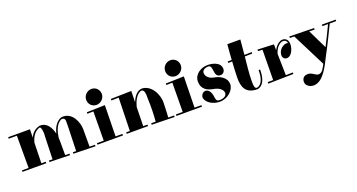

<svg xmlns="http://www.w3.org/2000/svg" viewBox="-47 -1277 3993 2150"><g transform="rotate(-20 1949.0 -201.5)"><path d="M886 -8 822 -9C823 -82 822 -152 822 -222C820 -295 773 -434 648 -427C648 -427 559 -422 522 -273C505 -345 465 -425 376 -420H374C339 -411 291 -391 259 -321L261 -420H2V-402H99V-18H20V0H303V-18H251L257 -263C287 -377 354 -398 372 -401C384 -396 393 -367 394 -322C394 -322 390 -250 384 -17L341 -18V0L584 6V-12L533 -13C533 -195 532 -208 531 -222C550 -364 610 -398 635 -406C653 -405 675 -401 673 -359C673 -359 674 -285 664 -13L625 -14V4L886 10Z M925 -363 997 -365 994 -17H913V1H1217V-17H1135L1142 -387L925 -381ZM1153 -511C1156 -563 1117 -608 1065 -609C1015 -611 969 -571 966 -520C962 -467 1000 -423 1053 -421C1104 -419 1149 -460 1153 -511Z M1229 -411 1316 -413 1306 -19H1262V-1H1516V-19H1465L1470 -246C1502 -369 1557 -394 1579 -400C1613 -399 1621 -364 1619 -282C1623 -193 1621 -105 1613 -18L1560 -19V-1L1831 5V-13L1762 -14C1767 -91 1769 -184 1769 -184C1774 -289 1701 -421 1590 -420C1532 -414 1494 -360 1471 -302L1474 -435L1229 -429Z M1866 -363 1938 -365 1935 -17H1854V1H2158V-17H2076L2083 -387L1866 -381ZM2094 -511C2097 -563 2058 -608 2006 -609C1956 -611 1910 -571 1907 -520C1903 -467 1941 -423 1994 -421C2045 -419 2090 -460 2094 -511Z M2367 18C2462 18 2542 -57 2542 -129C2542 -201 2473 -247 2396 -260C2340 -269 2304 -307 2304 -346C2304 -376 2331 -395 2375 -398C2445 -398 2382 -259 2476 -259C2504 -259 2528 -283 2528 -315C2528 -398 2424 -416 2375 -416C2298 -416 2211 -366 2211 -278C2211 -190 2270 -153 2349 -140C2419 -128 2455 -89 2455 -55C2455 -26 2428 0 2367 0C2311 0 2338 -62 2306 -118C2293 -141 2274 -152 2255 -152C2223 -152 2199 -123 2199 -87C2214 -25 2288 18 2367 18Z M2602 -358 2649 -359C2645 -285 2640 -224 2640 -164C2640 -66 2664 30 2809 30C2809 30 2913 30 2912 -167H2894C2895 12 2809 12 2809 12H2804C2786 9 2779 -17 2779 -67C2779 -169 2792 -267 2801 -363L2890 -365V-383L2803 -381L2819 -559H2664C2657 -486 2653 -427 2650 -377L2602 -376Z M3154 -379 2960 -387V-369L3013 -366L3009 -6L2944 -5V13L3245 7V-11L3161 -9L3156 -267C3188 -369 3252 -378 3252 -378C3286 -382 3303 -364 3308 -339C3269 -353 3226 -314 3226 -314C3200 -290 3190 -259 3190 -235C3190 -204 3210 -184 3239 -184C3255 -184 3272 -191 3291 -211H3290C3310 -231 3328 -279 3328 -320C3328 -363 3305 -401 3250 -396C3250 -396 3194 -386 3155 -310Z M3734 -385H3801C3752 -282 3714 -207 3686 -152L3575 -380L3639 -379V-397L3346 -403V-385L3398 -384L3599 14C3578 52 3557 108 3510 108C3471 106 3448 64 3396 63C3324 62 3317 127 3331 160C3340 180 3373 206 3417 206C3535 206 3611 31 3653 -51C3653 -51 3715 -164 3821 -385H3898V-403H3734Z"/></g></svg>

Font: Purple Purse
Style: Regular
Weight: 400
Designer: Astigmatic (AOETI)
Foundry: Astigmatic (AOETI)
Version: Version 1.000